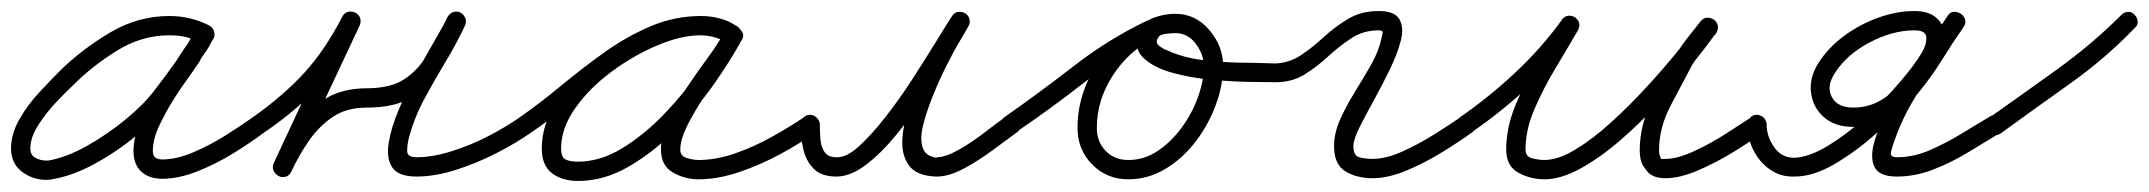

<svg xmlns="http://www.w3.org/2000/svg" viewBox="-24 -303 3895 348"><path d="M339 -225Q325 -233 312.5 -236Q300 -239 283 -239Q233 -239 188.5 -211.5Q144 -184 110 -150Q97 -138 78.5 -118.5Q60 -99 45.5 -76.5Q31 -54 31 -34Q31 -22 40 -17Q49 -12 60 -12Q62 -12 64 -12Q97 -18 133.5 -38.5Q170 -59 203 -86Q236 -113 255 -138Q276 -165 295 -192Q314 -219 331 -248Q335 -256 341.5 -257.5Q348 -259 354 -256Q360 -253 362.5 -246.5Q365 -240 362 -232Q356 -220 349 -209Q349 -209 349 -209.5Q349 -210 349 -210Q349 -210 349 -210Q349 -210 349 -210Q346 -205 343 -201Q340 -197 338 -192Q338 -192 338 -192Q338 -192 338 -192Q338 -192 338 -192Q338 -192 338 -192Q326 -174 313 -156Q300 -138 289 -120Q289 -120 289 -120Q289 -120 289 -120Q289 -120 289 -120Q289 -120 289 -120Q277 -101 265 -76Q253 -51 253 -29Q253 -14 270 -14Q296 -14 326.5 -27Q357 -40 385.5 -58Q414 -76 435 -91Q441 -95 448 -94Q455 -93 459 -87Q463 -81 462 -74Q461 -67 455 -63Q431 -45 399.5 -25.5Q368 -6 334 7.5Q300 21 270 21Q246 21 232 8Q218 -5 218 -29Q218 -56 231.5 -86Q245 -116 259 -138Q259 -138 259 -138Q259 -138 259 -138Q259 -138 259 -138Q259 -138 259 -138Q271 -157 283.5 -175Q296 -193 308 -212Q308 -212 308 -212Q308 -212 308 -212Q308 -212 308 -212Q308 -212 308 -212Q311 -216 313.5 -220Q316 -224 319 -228Q319 -228 319 -228Q319 -228 319 -228Q319 -228 319 -228.5Q319 -229 319 -229Q325 -238 330 -248Q334 -255 341 -256.5Q348 -258 354 -255Q360 -252 362.5 -245.5Q365 -239 361 -232Q344 -201 324.5 -172.5Q305 -144 283 -116Q260 -88 224 -58Q188 -28 147.5 -6Q107 16 70 22Q65 23 60 23Q35 23 15.5 8Q-4 -7 -4 -34Q-4 -60 11 -86.5Q26 -113 47.5 -136Q69 -159 86 -176Q125 -214 175.5 -244Q226 -274 283 -274Q321 -274 355 -257Q362 -253 364 -246Q366 -239 363 -233Q359 -226 352 -224Q345 -222 339 -225Z M431 -67Q426 -73 427.5 -80Q429 -87 435 -91Q490 -130 527.5 -171Q565 -212 596 -272Q600 -280 607 -281.5Q614 -283 620 -280Q626 -277 628.5 -271Q631 -265 628 -257Q597 -191 566 -125Q535 -59 504 7Q500 15 493.5 16.5Q487 18 481 15Q475 13 472 6.5Q469 0 473 -8Q490 -43 512 -74Q534 -105 565.5 -124Q597 -143 641 -143Q685 -143 710.5 -160.5Q736 -178 752.5 -207.5Q769 -237 788 -273Q792 -280 798.5 -281.5Q805 -283 811 -280Q816 -277 819 -271Q822 -265 819 -257Q803 -223 783 -190Q763 -157 745 -123.5Q727 -90 717 -53Q714 -40 714 -29Q714 -18 731 -18Q760 -18 795 -29Q830 -40 862.5 -57Q895 -74 919 -91Q925 -95 932 -94Q939 -93 943 -87Q947 -81 946 -74Q945 -67 939 -63Q912 -44 876 -25.5Q840 -7 802 5Q764 17 731 17Q698 17 687 0.5Q676 -16 680.5 -44Q685 -72 699 -105Q713 -138 731 -171Q749 -204 764.5 -230.5Q780 -257 787 -272Q791 -279 797.5 -280.5Q804 -282 810 -279Q816 -276 819 -270Q822 -264 818 -256Q796 -215 775.5 -181Q755 -147 724 -127.5Q693 -108 641 -108Q604 -108 579 -91Q554 -74 536 -48Q518 -22 504 8Q500 16 493 17.5Q486 19 481 16Q475 13 472 6.5Q469 0 472 -7Q503 -74 534 -140Q565 -206 596 -272Q600 -280 606.5 -281.5Q613 -283 619 -280Q625 -277 628 -270.5Q631 -264 628 -257Q595 -192 554.5 -147.5Q514 -103 455 -63Q449 -58 442 -59.5Q435 -61 431 -67Z M915 -67Q910 -73 911.5 -80Q913 -87 919 -91Q956 -117 994 -148.5Q1032 -180 1072 -208.5Q1112 -237 1155.5 -255.5Q1199 -274 1247 -274Q1264 -274 1281 -269.5Q1298 -265 1312 -255Q1319 -250 1319.5 -243.5Q1320 -237 1317 -232Q1313 -226 1306.5 -224Q1300 -222 1293 -226Q1271 -239 1245 -239Q1211 -239 1168 -221Q1125 -203 1085 -173.5Q1045 -144 1019 -107.5Q993 -71 993 -34Q993 -18 1001 -14Q1009 -10 1024 -10Q1064 -10 1104 -34.5Q1144 -59 1180 -96.5Q1216 -134 1244 -174.5Q1272 -215 1290 -246Q1294 -254 1301 -255Q1308 -256 1313 -253Q1319 -250 1322 -243.5Q1325 -237 1320 -230Q1310 -211 1291.5 -184.5Q1273 -158 1254 -130Q1235 -102 1222 -76Q1209 -50 1209 -32Q1209 -20 1221 -16.5Q1233 -13 1242 -13Q1274 -13 1308.5 -25Q1343 -37 1376 -55.5Q1409 -74 1434 -91Q1440 -95 1447 -94Q1454 -93 1458 -87Q1462 -81 1461 -74Q1460 -67 1454 -63Q1426 -43 1390 -23.5Q1354 -4 1315.5 9Q1277 22 1242 22Q1217 22 1195.5 9.5Q1174 -3 1174 -32Q1174 -57 1187 -85Q1200 -113 1219 -141.5Q1238 -170 1257.5 -196.5Q1277 -223 1290 -246Q1294 -254 1301 -255.5Q1308 -257 1313 -253Q1319 -250 1322 -243.5Q1325 -237 1320 -230Q1300 -193 1269 -149Q1238 -105 1198.5 -65.5Q1159 -26 1114.5 -0.5Q1070 25 1024 25Q995 25 976.5 11Q958 -3 958 -34Q958 -79 986.5 -121.5Q1015 -164 1059.5 -198.5Q1104 -233 1154 -253.5Q1204 -274 1245 -274Q1281 -274 1311 -256Q1318 -252 1318.5 -245Q1319 -238 1315 -232Q1312 -227 1305.5 -224.5Q1299 -222 1292 -227Q1282 -234 1270 -236.5Q1258 -239 1247 -239Q1203 -239 1162.5 -221Q1122 -203 1083.5 -175Q1045 -147 1009 -116.5Q973 -86 939 -63Q933 -58 926 -59.5Q919 -61 915 -67Z M1444 -95Q1451 -95 1456.5 -89.5Q1462 -84 1462 -77Q1462 -65 1463 -51Q1464 -37 1470.5 -27.5Q1477 -18 1492 -18Q1510 -17 1533 -38Q1556 -59 1581 -91Q1606 -123 1629 -158.5Q1652 -194 1671 -225Q1690 -256 1701 -273Q1706 -281 1713 -281.5Q1720 -282 1725 -279Q1731 -276 1733 -269Q1735 -262 1731 -255Q1728 -249 1716.5 -230Q1705 -211 1691.5 -184Q1678 -157 1666.5 -128.5Q1655 -100 1649 -75.5Q1643 -51 1648.5 -35Q1654 -19 1675 -17Q1675 -17 1675 -17Q1675 -17 1674 -17Q1674 -17 1674 -17.5Q1674 -18 1674 -18Q1690 -18 1714.5 -32Q1739 -46 1762 -64Q1785 -82 1799 -91Q1805 -95 1812 -94Q1819 -93 1823 -87Q1827 -81 1826 -74Q1825 -67 1819 -63Q1801 -50 1775.5 -31Q1750 -12 1723 2.5Q1696 17 1674 17Q1674 17 1674 17Q1674 17 1674 17Q1673 17 1673 17Q1673 17 1673 17Q1638 16 1624 -2.5Q1610 -21 1611.5 -50Q1613 -79 1624 -112Q1635 -145 1650 -177.5Q1665 -210 1679.5 -235.5Q1694 -261 1701 -273Q1705 -280 1712 -281Q1719 -282 1725 -279Q1731 -275 1733 -268.5Q1735 -262 1731 -255Q1717 -233 1697 -199.5Q1677 -166 1652 -128.5Q1627 -91 1599.5 -57.5Q1572 -24 1544.5 -3.5Q1517 17 1492 17Q1465 17 1451 3Q1437 -11 1432 -32.5Q1427 -54 1427 -77Q1427 -84 1432 -89.5Q1437 -95 1444 -95Z M1797 -91Q1860 -135 1922.5 -183.5Q1985 -232 2054 -265Q2061 -269 2067.5 -266Q2074 -263 2077 -257Q2080 -251 2078.5 -244Q2077 -237 2069 -234Q2023 -212 1993.5 -167Q1964 -122 1964 -71Q1964 -46 1980 -29.5Q1996 -13 2021 -13Q2050 -13 2074.5 -29.5Q2099 -46 2118 -72Q2137 -98 2147.5 -127.5Q2158 -157 2158 -183Q2158 -204 2143.5 -223.5Q2129 -243 2106 -243Q2100 -243 2088 -241.5Q2076 -240 2074 -232Q2074 -232 2074 -232Q2074 -232 2073 -232Q2073 -232 2073 -232Q2073 -232 2073 -232Q2071 -224 2078 -219Q2085 -214 2091 -212Q2119 -199 2153.5 -194.5Q2188 -190 2223 -189.5Q2258 -189 2288 -188Q2295 -188 2300.5 -183Q2306 -178 2306 -171Q2305 -164 2300 -158.5Q2295 -153 2288 -154Q2274 -154 2242 -154.5Q2210 -155 2171.5 -158.5Q2133 -162 2099.5 -171.5Q2066 -181 2048 -198.5Q2030 -216 2041 -244Q2041 -244 2041 -244Q2041 -244 2041 -244Q2040 -244 2040 -244Q2040 -244 2040 -244Q2048 -264 2067.5 -271Q2087 -278 2106 -278Q2143 -278 2168 -248.5Q2193 -219 2193 -183Q2193 -150 2180 -114Q2167 -78 2143.5 -47Q2120 -16 2088.5 3Q2057 22 2021 22Q1982 22 1955.5 -5Q1929 -32 1929 -71Q1929 -132 1964 -186Q1999 -240 2054 -265Q2062 -269 2068 -266Q2074 -263 2077 -257Q2080 -251 2078.5 -244.5Q2077 -238 2069 -234Q2002 -201 1940.5 -153Q1879 -105 1817 -63Q1811 -58 1804 -59.5Q1797 -61 1793 -67Q1788 -73 1789.5 -80Q1791 -87 1797 -91Z M2288 -188Q2313 -189 2334 -203Q2355 -217 2375 -235.5Q2395 -254 2419 -268.5Q2443 -283 2475 -283Q2504 -283 2512.5 -268Q2521 -253 2515 -229.5Q2509 -206 2495.5 -178Q2482 -150 2466.5 -122Q2451 -94 2440 -72Q2429 -50 2429 -38Q2429 -21 2439.5 -18Q2450 -15 2464 -15Q2488 -15 2518 -28.5Q2548 -42 2576.5 -60Q2605 -78 2624 -91Q2630 -95 2637 -94Q2644 -93 2648 -87Q2652 -81 2651 -74Q2650 -67 2644 -63Q2622 -47 2590.5 -27.5Q2559 -8 2525.5 6Q2492 20 2464 20Q2435 20 2414.5 7.5Q2394 -5 2394 -38Q2394 -62 2405 -86.5Q2416 -111 2431.5 -136Q2447 -161 2461 -185.5Q2475 -210 2480 -234Q2482 -241 2482 -244.5Q2482 -248 2475 -248Q2447 -248 2425 -233.5Q2403 -219 2383 -200.5Q2363 -182 2340.5 -168Q2318 -154 2288 -154Q2281 -153 2276 -158.5Q2271 -164 2271 -171Q2270 -178 2275.5 -183Q2281 -188 2288 -188Z M2619 -67Q2614 -73 2615.5 -80Q2617 -87 2623 -91Q2675 -127 2722.5 -171.5Q2770 -216 2807 -267Q2812 -274 2818.5 -274.5Q2825 -275 2830 -272Q2836 -268 2838 -262Q2840 -256 2836 -248Q2818 -217 2796 -180.5Q2774 -144 2757.5 -106Q2741 -68 2741 -32Q2741 -19 2753.5 -16Q2766 -13 2775 -13Q2800 -13 2831.5 -32Q2863 -51 2897 -82Q2931 -113 2962.5 -147.5Q2994 -182 3019 -213Q3044 -244 3058 -263Q3063 -270 3070 -270Q3077 -270 3082 -266Q3087 -262 3089 -255.5Q3091 -249 3086 -242Q3075 -229 3064 -216Q3053 -203 3045 -188Q3045 -188 3045 -188Q3045 -188 3045 -189Q3045 -189 3045 -189Q3045 -189 3045 -189Q3026 -153 3004.5 -112.5Q2983 -72 2983 -30Q2983 -22 2986 -18Q2986 -18 2985.5 -18Q2985 -18 2985 -18Q2985 -18 2985 -18Q2985 -18 2985 -18Q2988 -14 2987.5 -14.5Q2987 -15 2995 -15Q3016 -15 3046.5 -29Q3077 -43 3105.5 -61.5Q3134 -80 3151 -91Q3157 -95 3164 -94Q3171 -93 3175 -87Q3179 -81 3178 -74Q3177 -67 3171 -63Q3151 -48 3119.5 -28.5Q3088 -9 3054.5 5.5Q3021 20 2995 20Q2981 20 2971.5 15.5Q2962 11 2955 -2Q2955 -2 2955 -2Q2955 -2 2955 -2Q2955 -2 2954.5 -2Q2954 -2 2954 -2Q2948 -14 2948 -30Q2948 -77 2970.5 -121Q2993 -165 3015 -205Q3015 -205 3015 -205Q3015 -205 3015 -205Q3015 -206 3015 -206Q3015 -206 3015 -206Q3024 -221 3035.5 -235.5Q3047 -250 3058 -264Q3064 -271 3070.5 -271Q3077 -271 3083 -267Q3088 -263 3089.5 -256.5Q3091 -250 3086 -243Q3070 -220 3043 -186.5Q3016 -153 2982.5 -116.5Q2949 -80 2912.5 -48.5Q2876 -17 2840.5 2.5Q2805 22 2775 22Q2750 22 2728 10Q2706 -2 2706 -32Q2706 -72 2723 -113Q2740 -154 2763 -192.5Q2786 -231 2806 -266Q2810 -273 2817 -273.5Q2824 -274 2829 -270Q2835 -267 2837.5 -260.5Q2840 -254 2835 -247Q2797 -193 2747 -146.5Q2697 -100 2643 -63Q2637 -58 2630 -59.5Q2623 -61 2619 -67Z M3178 -77Q3178 -56 3191.5 -36.5Q3205 -17 3228 -17Q3255 -18 3289.5 -39Q3324 -60 3357.5 -90.5Q3391 -121 3418.5 -153Q3446 -185 3459 -207Q3468 -222 3467.5 -235Q3467 -248 3446 -248Q3406 -248 3364.5 -226Q3323 -204 3302 -171Q3286 -147 3296 -127.5Q3306 -108 3335 -108Q3366 -108 3391 -125Q3416 -142 3436 -168Q3456 -194 3473 -222.5Q3490 -251 3506 -274Q3511 -281 3517.5 -281.5Q3524 -282 3530 -278Q3535 -275 3537.5 -268.5Q3540 -262 3535 -254Q3502 -205 3465 -153.5Q3428 -102 3409 -46Q3406 -38 3403.5 -28Q3401 -18 3414 -18Q3444 -18 3473 -30.5Q3502 -43 3530 -60Q3558 -77 3583 -92Q3589 -96 3596 -94Q3603 -92 3607 -86Q3611 -80 3609 -73Q3607 -66 3601 -62Q3573 -45 3542.5 -26.5Q3512 -8 3479.5 4.5Q3447 17 3414 17Q3382 17 3373.5 -0.5Q3365 -18 3373.5 -47Q3382 -76 3400 -110Q3418 -144 3439.5 -177Q3461 -210 3479.5 -235.5Q3498 -261 3506 -274Q3510 -281 3517 -281.5Q3524 -282 3530 -278Q3535 -275 3537.5 -268Q3540 -261 3535 -254Q3516 -227 3496.5 -195.5Q3477 -164 3454 -136Q3431 -108 3402 -90.5Q3373 -73 3335 -73Q3302 -73 3282 -90.5Q3262 -108 3258.5 -135Q3255 -162 3272 -189Q3290 -217 3318.5 -238Q3347 -259 3380.5 -271Q3414 -283 3446 -283Q3474 -283 3488 -268.5Q3502 -254 3502 -232.5Q3502 -211 3489 -189Q3473 -162 3443 -127.5Q3413 -93 3375.5 -60Q3338 -27 3300 -5Q3262 17 3229 17Q3204 18 3184.5 4.5Q3165 -9 3154 -31Q3143 -53 3143 -77Q3143 -84 3148 -89.5Q3153 -95 3160 -95Q3167 -95 3172.5 -89.5Q3178 -84 3178 -77Z M3582 -90Q3643 -133 3705.5 -178Q3768 -223 3821 -276Q3826 -281 3833 -281.5Q3840 -282 3845 -276Q3850 -271 3850.5 -264Q3851 -257 3845 -252Q3792 -197 3728 -151.5Q3664 -106 3602 -61Q3596 -57 3589 -58.5Q3582 -60 3578 -66Q3574 -71 3575 -78.5Q3576 -86 3582 -90Z"/></svg>

Font: FRB American Cursive Guidelines Arrows
Style: Italic
Weight: 400
Italic angle: -25°
Version: Version 2.0;Modular Font Editor K font №1